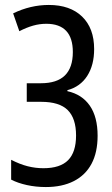

<svg xmlns="http://www.w3.org/2000/svg" viewBox="-20 -745 454 775"><path d="M165 10Q125 10 88.5 2Q52 -6 25 -20V-100Q60 -82 91.5 -74Q123 -66 155 -66Q223 -66 255 -98.5Q287 -131 287 -198Q287 -267 253.5 -300.5Q220 -334 146 -334H88V-409H145Q210 -409 242 -440.5Q274 -472 274 -535Q274 -592 247 -620.5Q220 -649 167 -649Q140 -649 113.5 -641.5Q87 -634 58 -619L33 -691Q68 -708 104 -716.5Q140 -725 177 -725Q263 -725 311.5 -678Q360 -631 360 -547Q360 -482 332 -438.5Q304 -395 252 -381V-377Q311 -364 342.5 -318.5Q374 -273 374 -197Q374 -130 349.5 -84Q325 -38 278 -14Q231 10 165 10Z"/></svg>

Font: Noto Sans ExtraCondensed
Style: Regular
Weight: 400
Width: 2
Designer: Monotype Design Team
Foundry: Monotype Imaging Inc.
Version: Version 2.013